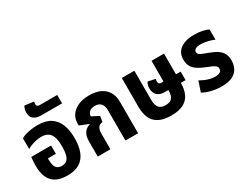

<svg xmlns="http://www.w3.org/2000/svg" viewBox="-77 -1328 2409 1878"><g transform="rotate(-30 1127.0 -389.0)"><path d="M269 13Q155 13 100 -46.5Q45 -106 45 -223Q45 -243 46.5 -271.5Q48 -300 51 -322H275V-228H185V-214Q185 -172 194 -146Q203 -120 221.5 -108Q240 -96 268 -96Q299 -96 320.5 -111Q342 -126 353 -162.5Q364 -199 364 -263Q364 -323 351.5 -363Q339 -403 310 -423.5Q281 -444 231 -444Q203 -444 173.5 -437.5Q144 -431 117.5 -421Q91 -411 72 -399V-521Q92 -533 122.5 -542Q153 -551 188 -556Q223 -561 258 -561Q349 -561 404 -525.5Q459 -490 485 -425Q511 -360 511 -271Q511 -180 486 -116.5Q461 -53 408 -20Q355 13 269 13Z M340 -625Q297 -625 271.5 -638.5Q246 -652 235.5 -673.5Q225 -695 225 -719Q225 -736 229.5 -755.5Q234 -775 244 -791L347 -777Q345 -771 343.5 -763Q342 -755 342 -749Q342 -735 350 -727.5Q358 -720 377 -720H574V-625Z M616 0V-168Q616 -231 639 -265Q662 -299 705 -312L706 -316L607 -356V-382Q607 -431 634 -471.5Q661 -512 713.5 -536.5Q766 -561 842 -561Q913 -561 964.5 -537.5Q1016 -514 1044 -468Q1072 -422 1072 -351V0H929V-342Q929 -393 905.5 -418.5Q882 -444 838 -444Q796 -444 775.5 -424Q755 -404 753 -375L835 -333L825 -269Q791 -267 775 -243.5Q759 -220 759 -178V0Z M1443 13Q1358 13 1305 -14.5Q1252 -42 1228 -94.5Q1204 -147 1204 -224V-548H1346V-216Q1346 -160 1369 -131.5Q1392 -103 1445 -103Q1496 -103 1518 -130Q1540 -157 1540 -216V-548H1681V-224Q1681 -147 1657 -94.5Q1633 -42 1580.5 -14.5Q1528 13 1443 13ZM1502 -218Q1458 -218 1432.5 -233.5Q1407 -249 1396.5 -273.5Q1386 -298 1386 -322Q1386 -340 1391 -360Q1396 -380 1405 -392L1489 -374Q1486 -368 1484.5 -360.5Q1483 -353 1483 -346Q1483 -333 1490.5 -323.5Q1498 -314 1511 -314H1734V-218Z M2011 13Q1956 13 1900.5 0Q1845 -13 1802 -37L1841 -153Q1860 -142 1886 -130Q1912 -118 1942.5 -110Q1973 -102 2005 -102Q2041 -102 2059 -114.5Q2077 -127 2077 -151Q2077 -169 2064.5 -181Q2052 -193 2028 -204Q2004 -215 1971 -227Q1923 -246 1888 -268Q1853 -290 1834 -322Q1815 -354 1815 -402Q1815 -456 1841.5 -491Q1868 -526 1915.5 -543.5Q1963 -561 2025 -561Q2078 -561 2120 -552Q2162 -543 2185 -529V-414Q2169 -422 2143 -430Q2117 -438 2088 -443Q2059 -448 2032 -448Q1996 -448 1977 -436.5Q1958 -425 1958 -405Q1958 -388 1971.5 -377Q1985 -366 2010.5 -356.5Q2036 -347 2072 -333Q2121 -315 2154 -292.5Q2187 -270 2203.5 -238.5Q2220 -207 2220 -159Q2220 -115 2201 -75.5Q2182 -36 2136.5 -11.5Q2091 13 2011 13Z"/></g></svg>

Font: Noto Sans Thai SemiCondensed
Style: Bold
Weight: 700
Width: 4
Designer: Monotype Design Team
Foundry: Monotype Imaging Inc.
Version: Version 2.001